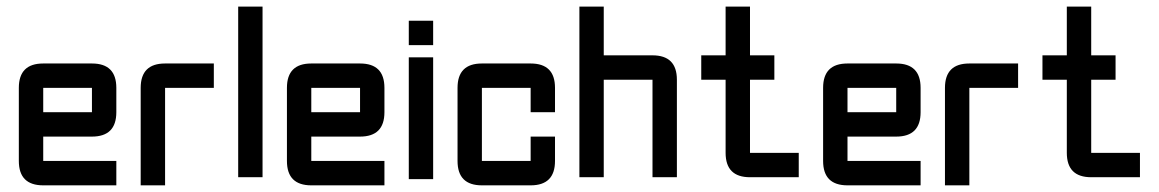

<svg xmlns="http://www.w3.org/2000/svg" viewBox="-20 -618 3482 577"><path d="M109.9 -427.2H256.3Q329.6 -427.2 329.6 -354V-280.8Q329.6 -207.5 256.3 -207.5H109.9V-134.3H329.6V-61H109.9Q36.6 -61 36.6 -134.3V-354Q36.6 -427.2 109.9 -427.2ZM256.3 -354H109.9V-280.8H256.3Z M476.1 -427.2H622.6V-354H476.1V-61H402.8V-354Q402.8 -427.2 476.1 -427.2Z M695.8 -598.1H769V-85.4H695.8Z M915.5 -427.2H1062Q1135.3 -427.2 1135.3 -354V-280.8Q1135.3 -207.5 1062 -207.5H915.5V-134.3H1135.3V-61H915.5Q842.3 -61 842.3 -134.3V-354Q842.3 -427.2 915.5 -427.2ZM1062 -354H915.5V-280.8H1062Z M1208.5 -445.8H1281.7V-79.6H1208.5ZM1208.5 -482.4V-555.7H1281.7V-482.4Z M1574.7 -61H1428.2Q1355 -61 1355 -134.3V-354Q1355 -427.2 1428.2 -427.2H1574.7Q1647.9 -427.2 1647.9 -354V-280.8H1574.7V-354H1428.2V-134.3H1574.7V-207.5H1647.9V-134.3Q1647.9 -61 1574.7 -61Z M1721.2 -598.1H1794.4V-451.7H1940.9Q2014.2 -451.7 2014.2 -378.4V-85.4H1940.9V-378.4H1794.4V-85.4H1721.2Z M2233.9 -85.4Q2160.6 -85.4 2160.6 -158.7V-378.4H2087.4V-451.7H2160.6V-598.1H2233.9V-451.7H2307.1V-378.4H2233.9V-158.7H2380.4V-85.4Z M2526.9 -427.2H2673.3Q2746.6 -427.2 2746.6 -354V-280.8Q2746.6 -207.5 2673.3 -207.5H2526.9V-134.3H2746.6V-61H2526.9Q2453.6 -61 2453.6 -134.3V-354Q2453.6 -427.2 2526.9 -427.2ZM2673.3 -354H2526.9V-280.8H2673.3Z M2893.1 -427.2H3039.6V-354H2893.1V-61H2819.8V-354Q2819.8 -427.2 2893.1 -427.2Z M3259.3 -85.4Q3186 -85.4 3186 -158.7V-378.4H3112.8V-451.7H3186V-598.1H3259.3V-451.7H3332.5V-378.4H3259.3V-158.7H3405.8V-85.4Z"/></svg>

Font: BabelStone Khitan Seals
Style: Regular
Weight: 400
Designer: Andrew West
Foundry: BabelStone
Version: Version 1.004